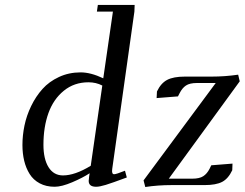

<svg xmlns="http://www.w3.org/2000/svg" viewBox="-20 -749 990 777"><path d="M70.8 -162.1Q70.8 -201.2 79.1 -241.2Q87.4 -281.2 106.2 -320.1Q125 -358.9 151.9 -388.9Q178.7 -418.9 218.8 -437.5Q258.8 -456.1 306.2 -456.1Q347.2 -456.1 397.9 -432.1L437 -702.1H372.1L376 -729H524.9L523.9 -702.1L434.1 -64.9Q431.2 -43.9 441.9 -43.9Q450.2 -43.9 485.8 -58.1L493.2 -30.8Q432.6 -8.3 407.7 -0.7Q382.8 6.8 369.1 6.8Q338.9 6.8 338.9 -17.1Q338.9 -21.5 340.8 -35.2L342.8 -47.9Q315.4 -29.8 272.5 -11.5Q229.5 6.8 201.2 6.8Q166.5 6.8 140.6 -7.1Q114.7 -21 99.9 -44.9Q85 -68.8 77.9 -98.4Q70.8 -127.9 70.8 -162.1ZM155.8 -163.1Q155.8 -105.5 176.5 -72.3Q197.3 -39.1 234.9 -39.1Q283.2 -39.1 347.2 -78.1L394 -402.8Q368.7 -416 337.9 -416Q280.3 -416 238.3 -381.8Q196.3 -347.7 176 -291.3Q155.8 -234.9 155.8 -163.1ZM561 -19 853 -413.1H776.9Q747.6 -413.1 732.4 -402.8Q717.3 -392.6 707 -372.1L700.2 -358.9L613.8 -352.1L615.2 -378.9Q631.3 -412.6 656.7 -425.8Q682.1 -439 728 -439H835.9Q890.6 -439 943.8 -446.8L950.2 -419.9L663.1 -25.9H757.8Q787.1 -25.9 802.5 -35.9Q817.9 -45.9 828.1 -65.9L835 -80.1L920.9 -86.9L919.9 -60.1Q903.8 -25.9 878.9 -12.9Q854 0 808.1 0H674.8Q618.7 0 567.9 7.8Z"/></svg>

Font: Dehuti Alt
Style: Bold-Italic
Weight: 700
Version: Version 1.2